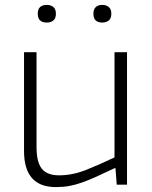

<svg xmlns="http://www.w3.org/2000/svg" viewBox="-20 -753 620 783"><path d="M171 -661Q134 -661 134 -697Q134 -733 171 -733Q187 -733 197.5 -724.5Q208 -716 208 -697Q208 -678 197.5 -669.5Q187 -661 171 -661ZM397 -661Q380 -661 370.5 -669.5Q361 -678 361 -697Q361 -715 370.5 -724Q380 -733 397 -733Q413 -733 423.5 -724.5Q434 -716 434 -697Q434 -678 423.5 -669.5Q413 -661 397 -661ZM208 10Q78 10 78 -137V-540H129V-153Q129 -92 150.5 -65Q172 -38 221 -38Q275 -38 329.5 -59.5Q384 -81 447 -111V-540H498V0H456L451 -67H447Q405 -47 373 -32.5Q341 -18 314 -8.5Q287 1 262 5.5Q237 10 208 10Z"/></svg>

Font: Encode Sans Normal
Style: ExtraLight
Weight: 200
Designer: Pablo Impallari, Andres Torresi
Foundry: Pablo Impallari, Andres Torresi
Version: Version 1.000; ttfautohint (v1.00) -l 8 -r 50 -G 200 -x 14 -